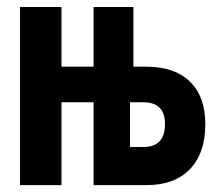

<svg xmlns="http://www.w3.org/2000/svg" viewBox="-20 -538 626 558"><path d="M38.1 0V-517.6H158.7V-344.2H252V-517.6H367.7V-344.2H405.8Q487.3 -344.2 532 -300.8Q576.7 -257.3 576.7 -177.2Q576.7 -92.8 532 -46.4Q487.3 0 405.8 0H252V-240.7H158.7V0ZM357.9 -110.8H397Q459.5 -110.8 459.5 -177.2Q459.5 -240.7 397 -240.7H357.9Z"/></svg>

Font: CaskaydiaCove NFP SemiBold
Style: Regular
Weight: 600
Designer: Aaron Bell
Foundry: Saja Typeworks
Version: Version 2111.001; VTT 6.35;Nerd Fonts 3.1.1